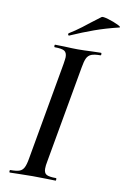

<svg xmlns="http://www.w3.org/2000/svg" viewBox="-89 -844 589 897"><g transform="rotate(10 206.0 -395.5)"><path d="M23 -12Q52 -12 66 -17Q80 -22 87.5 -36.5Q95 -51 100 -81L182 -544Q186 -570 186 -576Q186 -598 173.5 -605.5Q161 -613 128 -613Q125 -613 125 -619Q125 -625 128 -625L173 -624Q211 -622 235 -622Q265 -622 303 -624L345 -625Q348 -625 348 -619Q348 -613 345 -613Q316 -613 301.5 -607Q287 -601 280 -586.5Q273 -572 268 -542L186 -81Q182 -62 182 -47Q182 -26 194.5 -19Q207 -12 240 -12Q242 -12 242 -6Q242 0 240 0Q213 0 197 -1L131 -2L69 -1Q52 0 23 0Q20 0 20 -6Q20 -12 23 -12ZM184 -678Q180 -678 179 -682.5Q178 -687 181 -689Q209 -706 238 -728Q267 -750 274 -756Q289 -768 319 -790Q324 -794 351 -786Q378 -778 398.5 -768Q419 -758 408 -756Q346 -741 294.5 -722.5Q243 -704 186 -679Z"/></g></svg>

Font: Cormorant Garamond SemiBold
Style: Italic
Weight: 600
Italic angle: -10°
Designer: Christian Thalmann (Catharsis Fonts)
Foundry: Catharsis Fonts
Version: Version 4.000